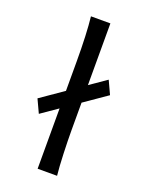

<svg xmlns="http://www.w3.org/2000/svg" viewBox="-147 -855 713 929"><g transform="rotate(20 210.0 -390.5)"><path d="M373.5 -454.1 341.8 -522.5 256.3 -463.4V-781.2H156.2C162.6 -725.1 166 -646.5 166 -551.8V-400.9L48.8 -319.8L80.6 -251.5L166 -310.5V0H266.1C259.8 -53.2 256.3 -168.9 256.3 -231.9V-373Z"/></g></svg>

Font: Andika
Style: Regular
Weight: 400
Designer: Victor Gaultney, Annie Olsen, Julie Remington, Don Collingsworth, Eric Hays
Foundry: SIL International
Version: Version 1.000